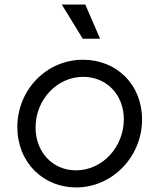

<svg xmlns="http://www.w3.org/2000/svg" viewBox="-20 -810 698 842"><path d="M419 -640 354 -790H251L343 -640ZM314 12C473 12 603 -123 603 -286C603 -440 491 -548 344 -548C183 -548 56 -415 56 -253C56 -97 170 12 314 12ZM313 -63C211 -63 136 -143 136 -251C136 -372 229 -473 345 -473C447 -473 523 -395 523 -287C523 -167 431 -63 313 -63Z"/></svg>

Font: Plus Jakarta Sans
Style: Italic
Weight: 400
Italic angle: -8°
Designer: Gumpita Rahayu
Foundry: Tokotype
Version: Version 2.071;gftools[0.9.30]